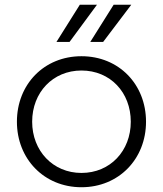

<svg xmlns="http://www.w3.org/2000/svg" viewBox="-20 -776 684 806"><path d="M387 -756H315L217 -600H272ZM531 -756H457L359 -600H413ZM322 10C479 10 593 -109 593 -265C593 -422 479 -540 322 -540C165 -540 51 -422 51 -265C51 -109 165 10 322 10ZM322 -50C202 -50 115 -143 115 -265C115 -388 202 -480 322 -480C443 -480 529 -388 529 -265C529 -143 443 -50 322 -50Z"/></svg>

Font: Roundo
Style: Regular
Weight: 400
Designer: Shiva Nallaperumal
Foundry: Indian Type Foundry
Version: Version 2.000